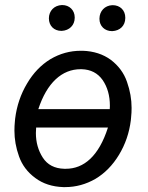

<svg xmlns="http://www.w3.org/2000/svg" viewBox="-20 -743 596 773"><path d="M176.8 -669.4C176.8 -638.7 197.8 -618.7 227.1 -618.7C227.5 -618.7 228 -618.7 228.5 -618.7C259.3 -620.1 280.8 -641.6 280.8 -671.4C280.8 -671.9 280.8 -672.4 280.8 -672.9C280.8 -702.1 259.3 -722.7 230.5 -722.7C230 -722.7 229.5 -722.7 229 -722.7C197.8 -721.2 177.2 -699.2 176.8 -669.4ZM380.4 -668.5C380.4 -668 380.4 -667.5 380.4 -667C380.4 -637.7 401.9 -617.7 430.7 -617.7C431.2 -617.7 431.6 -617.7 432.1 -617.7C462.9 -619.1 484.4 -639.6 484.4 -670.4C484.4 -670.9 484.4 -671.4 484.4 -671.9C484.4 -701.7 463.4 -722.2 433.6 -722.2C433.1 -722.2 432.6 -722.2 432.1 -722.2C401.4 -720.7 380.9 -698.2 380.4 -668.5ZM40 -254.9C38.6 -242.2 38.1 -229.5 38.1 -216.8C38.1 -183.1 43.9 -148.4 56.6 -113.3C68.8 -78.6 90.8 -49.3 122.1 -26.4C152.8 -3.4 190.4 8.8 234.9 10.3C237.3 10.3 239.7 10.3 242.2 10.3C285.6 10.3 326.2 -1 364.3 -22.9C401.9 -45.4 433.6 -77.6 459 -119.6C484.4 -161.6 500.5 -208 506.8 -259.3L507.8 -270.5C509.3 -283.7 509.8 -296.4 509.8 -308.6C509.8 -342.8 503.9 -377.9 491.2 -413.6C479 -449.2 457 -478.5 426.3 -502C395 -524.9 357.4 -537.1 313 -538.6C310.5 -538.6 308.1 -538.6 305.7 -538.6C261.7 -538.6 221.2 -527.3 183.1 -504.9C145.5 -481.9 113.8 -449.2 88.9 -406.7C63.5 -364.3 47.4 -316.9 41 -265.6ZM308.6 -464.4C345.2 -463.4 373.5 -448.7 393.1 -420.9C412.6 -392.6 422.4 -357.9 422.4 -317.4C422.4 -313 421.9 -308.6 421.9 -303.7H134.3C168.9 -409.2 229 -464.4 304.7 -464.4C306.2 -464.4 307.1 -464.4 308.6 -464.4ZM238.8 -63.5C199.7 -64.5 170.9 -79.6 152.3 -108.4C133.8 -137.2 124.5 -169.9 124.5 -207.5C124.5 -214.4 125 -221.7 125.5 -229.5H414.6C377.9 -114.7 317.9 -63.5 245.1 -63.5C243.2 -63.5 240.7 -63.5 238.8 -63.5Z"/></svg>

Font: Roboto
Style: Italic
Weight: 400
Italic angle: -12°
Designer: Google
Version: Version 2.137; 2017